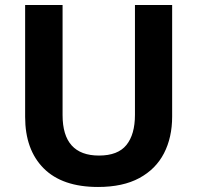

<svg xmlns="http://www.w3.org/2000/svg" viewBox="-20 -734 786 764"><path d="M665 -270Q665 -187 632.5 -124Q600 -61 534.5 -25.5Q469 10 370 10Q228 10 154 -64Q80 -138 80 -269V-714H229V-276Q229 -115 374 -115Q449 -115 483 -157Q517 -199 517 -277V-714H665Z"/></svg>

Font: Noto Sans Syriac
Style: Bold
Weight: 700
Designer: Patrick Giasson and the Monotype Design Team
Foundry: Monotype Imaging Inc.
Version: Version 3.000; ttfautohint (v1.8.4.7-5d5b)